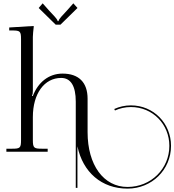

<svg xmlns="http://www.w3.org/2000/svg" viewBox="-20 -911 1047 1153"><path d="M343.3 -763 445.3 -863 420.3 -891 382.3 -848C354.3 -817 334.3 -799 331.3 -784H326.3C323.3 -799 302.3 -817 274.3 -848L236.3 -891L212.3 -863L314.3 -763ZM18.3 0H266.3V-18H231.3C183.3 -18 177.3 -23 177.3 -71V-208C177.3 -349 246.3 -443 347.3 -443C405.3 -443 435 -394 435 -301V217H445V-32.4C477.6 123.3 590 221.7 745.9 221.7C891.7 221.7 1007 108.4 1007 -35.2C1007 -169.8 902.6 -278.2 766 -278.2C729.9 -278.2 695.9 -270.1 666.2 -256.5L670.4 -247.5C698.7 -260.4 731.4 -268.2 766 -268.2C897 -268.2 997 -164.5 997 -35.2C997 102.8 886.4 211.7 745.9 211.7C602.1 211.7 506 80 506 -117V-318C506 -416 453.3 -469 355.3 -469C272.3 -469 208.3 -416 177.3 -335H172.3V-338C176.3 -344 177.3 -353 177.3 -369V-689C177.3 -707 180.3 -727 182.3 -747V-755L35.3 -746V-728H53.3C101.3 -728 106.3 -723 106.3 -675V-71C106.3 -23 101.3 -18 53.3 -18H18.3Z"/></svg>

Font: FoglihtenNo04
Style: Regular
Weight: 500
Designer: gluk (gluksza@wp.pl)
Foundry: gluk (gluksza@wp.pl)
Version: Version 0.70